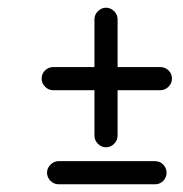

<svg xmlns="http://www.w3.org/2000/svg" viewBox="-20 -498 474 498"><path d="M255 -478Q267 -478 276 -469Q285 -460 285 -448Q285 -373 285 -297.5Q285 -222 285 -146Q285 -134 276 -125Q267 -116 255 -116Q243 -116 234 -125Q225 -134 225 -146Q225 -222 225 -297.5Q225 -373 225 -448Q225 -460 234 -469Q243 -478 255 -478ZM88 -294Q88 -307 97 -315.5Q106 -324 118 -324Q188 -324 257.5 -324Q327 -324 396 -324Q408 -324 417 -315.5Q426 -307 426 -294Q426 -282 417 -273Q408 -264 396 -264Q327 -264 257.5 -264Q188 -264 118 -264Q106 -264 97 -273Q88 -282 88 -294ZM102 -50Q102 -62 111 -71Q120 -80 132 -80Q195 -80 257.5 -80Q320 -80 382 -80Q395 -80 403.5 -71Q412 -62 412 -50Q412 -38 403.5 -29Q395 -20 382 -20Q320 -20 257.5 -20Q195 -20 132 -20Q120 -20 111 -29Q102 -38 102 -50Z"/></svg>

Font: FRB American Cursive Guidelines Arrows
Style: Bold Italic
Weight: 700
Italic angle: -25°
Version: Version 2.0;Modular Font Editor K font №1